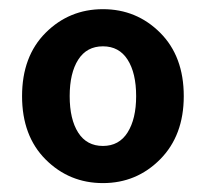

<svg xmlns="http://www.w3.org/2000/svg" viewBox="-20 -832 460 429"><path d="M210 -422.9Q134.8 -422.9 82 -475.6Q29.3 -528.3 29.3 -617.2Q29.3 -706.1 82 -758.8Q134.8 -811.5 210 -811.5Q285.2 -811.5 337.9 -758.8Q390.6 -706.1 390.6 -617.2Q390.6 -529.3 337.9 -476.1Q285.2 -422.9 210 -422.9ZM210 -505.9Q246.1 -505.9 265.1 -536.1Q284.2 -566.4 284.2 -617.2Q284.2 -668.9 265.1 -698.7Q246.1 -728.5 210 -728.5Q173.8 -728.5 154.8 -698.7Q135.7 -668.9 135.7 -617.2Q135.7 -565.4 154.8 -535.6Q173.8 -505.9 210 -505.9Z"/></svg>

Font: Gen Jyuu Gothic Bold
Style: Bold
Weight: 700
Designer: [Source Han Sans]
Ryoko NISHIZUKA  (kana & ideographs); Paul D. Hunt (Latin, Greek & Cyrillic); Wenlong ZHANG  (bopomofo
Version: Version 1.002.20150607